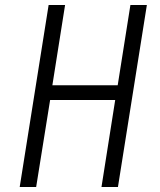

<svg xmlns="http://www.w3.org/2000/svg" viewBox="-20 -750 640 770"><path d="M59 0H125L181 -349H442L387 0H453L569 -730H503L452 -408H190L241 -730H175Z"/></svg>

Font: JetBrains Mono ExtraLight
Style: Italic
Weight: 240
Italic angle: -9°
Monospace: yes
Designer: Philipp Nurullin, Konstantin Bulenkov
Foundry: JetBrains
Version: Version 2.305